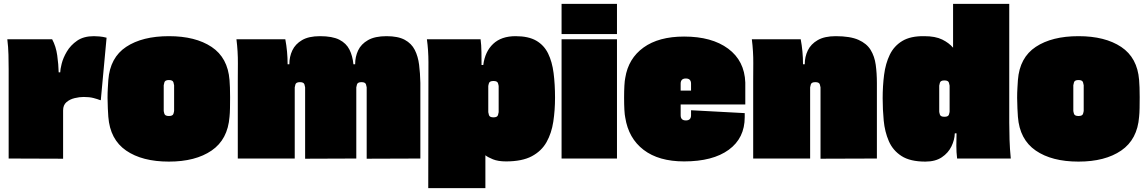

<svg xmlns="http://www.w3.org/2000/svg" viewBox="-20 -824 5959 998"><path d="M468 -636Q480 -636 497.5 -634.5Q515 -633 534 -628L504 -304L502 -303Q487 -309 466 -314.5Q445 -320 415 -320Q393 -320 368 -314Q343 -308 325.5 -293Q308 -278 308 -250V1L25 0V-464Q25 -499 24 -539.5Q23 -580 18 -620H251Q271 -583 277.5 -536Q284 -489 285 -448H293Q293 -462 300.5 -492.5Q308 -523 327.5 -556Q347 -589 381 -612.5Q415 -636 468 -636Z M1173 -217Q1164 -99 1080 -41.5Q996 16 858 16Q719 16 635.5 -41.5Q552 -99 543 -217Q542 -234 540.5 -260.5Q539 -287 539 -315Q539 -344 540.5 -367Q542 -390 543 -408Q552 -525 636 -580.5Q720 -636 858 -636Q996 -636 1080 -580Q1164 -524 1173 -408Q1176 -374 1176 -319Q1176 -290 1175.5 -262.5Q1175 -235 1173 -217ZM885 -248V-381Q885 -384 881.5 -396Q878 -408 858 -408Q838 -408 834.5 -396Q831 -384 831 -381V-248Q831 -244 834.5 -232.5Q838 -221 858 -221Q878 -221 881.5 -232.5Q885 -244 885 -248Z M1989 -636Q2049 -636 2084 -617Q2119 -598 2136 -564.5Q2153 -531 2158.5 -487Q2164 -443 2165 -393V0L1886 1V-370Q1886 -373 1882.5 -385Q1879 -397 1859 -397Q1839 -397 1835.5 -385Q1832 -373 1832 -370V0L1566 1V-370Q1566 -373 1562.5 -385Q1559 -397 1539 -397Q1519 -397 1515.5 -385Q1512 -373 1512 -370V0H1216V-402Q1216 -434 1216.5 -495Q1217 -556 1209 -620H1463Q1475 -557 1475 -490H1484Q1484 -529 1499.5 -562Q1515 -595 1550 -615.5Q1585 -636 1643 -636Q1708 -636 1744 -617.5Q1780 -599 1796.5 -566Q1813 -533 1817 -490H1826Q1826 -529 1841.5 -562Q1857 -595 1893 -615.5Q1929 -636 1989 -636Z M2199 -620H2478Q2482 -591 2482.5 -553Q2483 -515 2483 -486H2492Q2501 -556 2543.5 -596Q2586 -636 2660 -636Q2727 -636 2767.5 -612.5Q2808 -589 2829 -546Q2850 -503 2857.5 -444.5Q2865 -386 2865 -316Q2865 -251 2856 -191.5Q2847 -132 2821 -85.5Q2795 -39 2744.5 -12Q2694 15 2610 15Q2569 15 2542 4Q2515 -7 2503 -17V154H2206L2207 -501Q2207 -531 2205 -561Q2203 -591 2199 -620ZM2572 -241V-376Q2572 -380 2568.5 -391.5Q2565 -403 2545 -403Q2525 -403 2521.5 -391.5Q2518 -380 2518 -376V-241Q2518 -238 2521.5 -226Q2525 -214 2545 -214Q2565 -214 2568.5 -226Q2572 -238 2572 -241Z M2899 -647V-804H3187V-647ZM3187 0H2899V-620H3187Z M3536 -634Q3680 -634 3765 -571Q3850 -508 3854 -395V-281H3518V-225Q3518 -198 3545 -198Q3572 -198 3572 -225V-251L3851 -236V-215Q3851 -106 3768 -45.5Q3685 15 3536 15Q3404 15 3325.5 -45Q3247 -105 3230 -213Q3227 -226 3225.5 -253Q3224 -280 3224 -316Q3224 -351 3225.5 -378.5Q3227 -406 3230 -419Q3246 -520 3325 -577Q3404 -634 3536 -634ZM3518 -389V-353H3572V-389Q3572 -416 3545 -416Q3518 -416 3518 -389Z M4324 -636Q4399 -636 4442 -617Q4485 -598 4505.5 -564.5Q4526 -531 4532 -487Q4538 -443 4538 -393V0L4245 1V-370Q4245 -373 4241.5 -385Q4238 -397 4218 -397Q4198 -397 4194.5 -385Q4191 -373 4191 -370V0H3895V-402Q3895 -434 3895.5 -495Q3896 -556 3888 -620H4142Q4154 -557 4154 -490H4163Q4163 -529 4179 -562Q4195 -595 4230.5 -615.5Q4266 -636 4324 -636Z M5226 -187Q5226 -146 5227.5 -98Q5229 -50 5234 0H4955Q4951 -33 4951 -65.5Q4951 -98 4952 -131H4943Q4942 -97 4925.5 -63Q4909 -29 4875.5 -6.5Q4842 16 4790 16Q4711 16 4666 -13Q4621 -42 4600 -90.5Q4579 -139 4573.5 -197Q4568 -255 4568 -313Q4568 -377 4575.5 -435.5Q4583 -494 4605 -539.5Q4627 -585 4670 -611Q4713 -637 4784 -636Q4842 -636 4877.5 -618.5Q4913 -601 4934 -576V-804H5226ZM4916 -244V-379Q4916 -382 4912.5 -394Q4909 -406 4889 -406Q4869 -406 4865.5 -394Q4862 -382 4862 -379V-244Q4862 -240 4865.5 -228.5Q4869 -217 4889 -217Q4909 -217 4912.5 -228.5Q4916 -240 4916 -244Z M5901 -217Q5892 -99 5808 -41.5Q5724 16 5586 16Q5447 16 5363.5 -41.5Q5280 -99 5271 -217Q5270 -234 5268.5 -260.5Q5267 -287 5267 -315Q5267 -344 5268.5 -367Q5270 -390 5271 -408Q5280 -525 5364 -580.5Q5448 -636 5586 -636Q5724 -636 5808 -580Q5892 -524 5901 -408Q5904 -374 5904 -319Q5904 -290 5903.5 -262.5Q5903 -235 5901 -217ZM5613 -248V-381Q5613 -384 5609.5 -396Q5606 -408 5586 -408Q5566 -408 5562.5 -396Q5559 -384 5559 -381V-248Q5559 -244 5562.5 -232.5Q5566 -221 5586 -221Q5606 -221 5609.5 -232.5Q5613 -244 5613 -248Z"/></svg>

Font: Gasoek One
Style: Regular
Weight: 400
Designer: Jiashuo Zhang
Foundry: JAMO
Version: Version 1.000; ttfautohint (v1.8.4.7-5d5b);gftools[0.9.29]